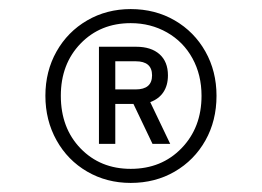

<svg xmlns="http://www.w3.org/2000/svg" viewBox="-20 -709 577 423"><path d="M268 -689Q322 -689 365 -664Q408 -639 432.5 -595.5Q457 -552 457 -498Q457 -443 432.5 -399.5Q408 -356 365 -331Q322 -306 268 -306Q215 -306 172 -331Q129 -356 104.5 -400Q80 -444 80 -498Q80 -552 104.5 -595.5Q129 -639 172 -664Q215 -689 268 -689ZM424 -498Q424 -544 404 -580.5Q384 -617 348 -637.5Q312 -658 268 -658Q201 -658 157.5 -613Q114 -568 114 -498Q114 -427 157.5 -382Q201 -337 268 -337Q336 -337 380 -382.5Q424 -428 424 -498ZM198 -606H280Q313 -606 331.5 -589.5Q350 -573 350 -543Q350 -521 340 -506Q330 -491 311 -484L355 -392H316L274 -480H234V-392H198ZM279 -512Q315 -512 315 -543Q315 -574 279 -574H234V-512Z"/></svg>

Font: D-DIN
Style: Regular
Weight: 400
Designer: Charles Nix
Foundry: Datto Inc.
Version: Version 1.00